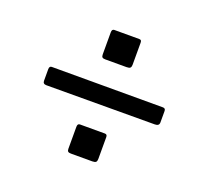

<svg xmlns="http://www.w3.org/2000/svg" viewBox="-87 -710 733 674"><g transform="rotate(20 279.0 -373.0)"><path d="M335 -510Q335 -502 331.5 -498.5Q328 -495 318 -495H238Q230 -495 227 -498Q224 -501 224 -509V-591Q224 -603 233 -603H326Q331 -603 333 -600.5Q335 -598 335 -592ZM496 -353Q496 -340 480 -340L75 -339Q62 -339 62 -351V-394Q62 -406 71 -406H486Q496 -406 496 -396ZM335 -158Q335 -150 331.5 -146.5Q328 -143 318 -143H238Q230 -143 227 -146Q224 -149 224 -156V-238Q224 -250 233 -250H326Q335 -250 335 -240Z"/></g></svg>

Font: n
Style: Regular
Weight: 400
Designer: Pablo Impallari, Rodrigo Fuenzalida
Foundry: Impallari Type
Version: Version 1.002; ttfautohint (v1.5)